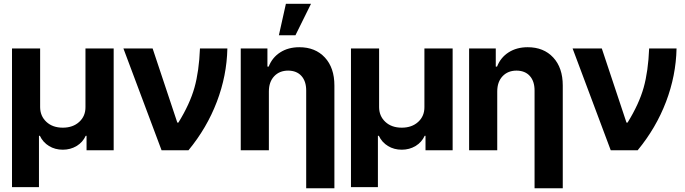

<svg xmlns="http://www.w3.org/2000/svg" viewBox="-20 -806 3677 1030"><path d="M189 197.8H44.4V-545.9H195.3V-231.9Q195.3 -183.6 228.8 -152.3Q262.2 -121.1 316.9 -121.1Q371.1 -121.1 405 -152.1Q439 -183.1 438.5 -231.9V-545.9H589.8V0H444.3V-77.6H439.9Q423.8 -42.5 390.9 -22.7Q357.9 -2.9 316.9 -2.9Q275.4 -2.9 242.9 -22.7Q210.4 -42.5 193.8 -77.6H189Z M991.2 0H846.7L642.1 -545.9H798.8L931.2 -148.4H937Q998.5 -248 1023.2 -335.9Q1047.9 -423.8 1052.7 -545.9H1199.7Q1196.8 -400.4 1143.3 -260Q1089.8 -119.6 991.2 0Z M1422.4 -315.4V0H1271.5V-545.9H1414.6V-448.7H1421.4Q1440.4 -497.6 1483.4 -525.1Q1526.4 -552.7 1585.9 -552.7Q1671.4 -552.7 1722.7 -497.6Q1773.9 -442.4 1773.9 -347.2V204.1H1622.6V-320.3Q1622.6 -370.1 1597.2 -398.4Q1571.8 -426.8 1525.9 -427.2Q1479.5 -427.2 1450.9 -397Q1422.4 -366.7 1422.4 -315.4ZM1564.9 -616.7H1476.1L1513.7 -785.6H1648.4Z M2007.3 197.8H1862.8V-545.9H2013.7V-231.9Q2013.7 -183.6 2047.1 -152.3Q2080.6 -121.1 2135.3 -121.1Q2189.5 -121.1 2223.4 -152.1Q2257.3 -183.1 2256.8 -231.9V-545.9H2408.2V0H2262.7V-77.6H2258.3Q2242.2 -42.5 2209.2 -22.7Q2176.3 -2.9 2135.3 -2.9Q2093.8 -2.9 2061.3 -22.7Q2028.8 -42.5 2012.2 -77.6H2007.3Z M2647.5 -315.4V0H2496.6V-545.9H2639.6V-448.7H2646.5Q2665.5 -497.6 2708.5 -525.1Q2751.5 -552.7 2811 -552.7Q2896.5 -552.7 2947.8 -497.6Q2999 -442.4 2999 -347.2V204.1H2847.7V-320.3Q2847.7 -370.1 2822.3 -398.4Q2796.9 -426.8 2751 -427.2Q2704.6 -427.2 2676 -397Q2647.5 -366.7 2647.5 -315.4Z M3400.9 0H3256.3L3051.8 -545.9H3208.5L3340.8 -148.4H3346.7Q3408.2 -248 3432.9 -335.9Q3457.5 -423.8 3462.4 -545.9H3609.4Q3606.4 -400.4 3553 -260Q3499.5 -119.6 3400.9 0Z"/></svg>

Font: Inter Tight Stencil
Style: Bold
Weight: 700
Designer: Rasmus Andersson
Foundry: rsms
Version: Version 3.004;Glyphs 3.1.2 (3151)